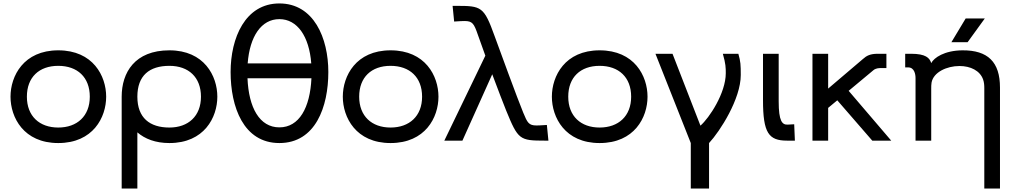

<svg xmlns="http://www.w3.org/2000/svg" viewBox="-20 -816 5887 1114"><path d="M318 14C520 14 596 -135 596 -255C596 -375 520 -524 318 -524C117 -524 41 -375 41 -255C41 -135 117 14 318 14ZM318 -76C209 -76 136 -142 136 -255C136 -368 207 -434 318 -434C429 -434 501 -368 501 -255C501 -142 427 -76 318 -76Z M963 -524C762 -524 686 -395 686 -255V278H777V-48C821 -10 882 14 963 14C1165 14 1241 -135 1241 -255C1241 -375 1165 -524 963 -524ZM963 -76C849 -76 777 -132 777 -255C777 -378 847 -434 963 -434C1074 -434 1146 -368 1146 -255C1146 -142 1072 -76 963 -76Z M1601 14C1811 14 1885 -197 1885 -398C1885 -595 1801 -796 1601 -796C1402 -796 1318 -595 1318 -398C1318 -197 1392 14 1601 14ZM1417 -448C1429 -605 1496 -705 1601 -705C1705 -705 1774 -605 1786 -448ZM1601 -77C1486 -77 1423 -191 1416 -362H1787C1779 -191 1716 -77 1601 -77Z M2246 14C2448 14 2524 -135 2524 -255C2524 -375 2448 -524 2246 -524C2045 -524 1969 -375 1969 -255C1969 -135 2045 14 2246 14ZM2246 -76C2137 -76 2064 -142 2064 -255C2064 -368 2135 -434 2246 -434C2357 -434 2429 -368 2429 -255C2429 -142 2355 -76 2246 -76Z M3137 -90C3121 -89 3106 -88 3093 -88C3048 -88 3040 -104 3016 -162C2984 -239 2874 -540 2850 -606C2788 -778 2774 -782 2627 -782H2606L2615 -691L2631 -692C2647 -693 2662 -694 2675 -694C2721 -694 2730 -680 2753 -613C2760 -592 2777 -547 2796 -493L2558 0H2663L2836 -385C2869 -297 2902 -211 2917 -174C2986 -6 2994 0 3141 0H3162L3153 -91Z M3459 14C3661 14 3737 -135 3737 -255C3737 -375 3661 -524 3459 -524C3258 -524 3182 -375 3182 -255C3182 -135 3258 14 3459 14ZM3459 -76C3350 -76 3277 -142 3277 -255C3277 -368 3348 -434 3459 -434C3570 -434 3642 -368 3642 -255C3642 -142 3568 -76 3459 -76Z M4094 278V14C4158 -55 4278 -242 4278 -381C4278 -439 4277 -459 4264 -504H4174C4191 -445 4191 -422 4191 -391C4191 -276 4095 -131 4044 -87L3882 -504H3783L3988 14V278Z M4592 0 4588 -95 4551 -93C4518 -91 4498 -113 4498 -228V-504H4407V-235C4407 -44 4440 0 4547 0Z M5151 0 4904 -289 5048 -409C5053 -414 5068 -421 5086 -421H5123V-504H5073C5029 -504 5008 -493 4986 -473L4785 -302V-504H4694V0H4785V-190L4838 -234L5041 0Z M5583 -709 5500 -571H5594L5694 -709ZM5564 -524C5459 -523 5399 -481 5383 -450C5374 -480 5351 -504 5266 -504H5232V-425H5249C5286 -425 5292 -384 5292 -363V0H5383V-302C5383 -313 5383 -326 5385 -337C5396 -397 5473 -433 5547 -433C5611 -433 5666 -406 5684 -355C5690 -338 5691 -321 5691 -304V278H5782V-308C5782 -456 5712 -525 5564 -524Z"/></svg>

Font: Hibana SubMedium
Style: Regular
Weight: 500
Width: 6
Designer: pygmalion
Foundry: ybstudio
Version: Version 0.930;hotconv 1.0.109;makeotfexe 2.5.65596